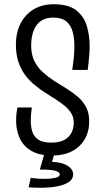

<svg xmlns="http://www.w3.org/2000/svg" viewBox="-20 -724 492 906"><path d="M225 10Q178 10 145.5 -3.5Q113 -17 93.5 -40Q74 -63 65 -93Q56 -123 56 -156Q56 -171 57.5 -186Q59 -201 62 -217H130Q128 -201 126.5 -185Q125 -169 125 -155Q125 -126 132.5 -102.5Q140 -79 161 -65Q182 -51 221 -51Q261 -51 284 -64Q307 -77 317.5 -98Q328 -119 328 -144Q328 -170 316.5 -189Q305 -208 286 -224Q267 -240 243 -255Q219 -270 194 -286Q168 -303 143.5 -323Q119 -343 99 -369.5Q79 -396 67 -431.5Q55 -467 55 -513Q55 -569 76.5 -612Q98 -655 138 -679.5Q178 -704 233 -704Q303 -704 339.5 -675.5Q376 -647 389.5 -602Q403 -557 403 -507Q403 -487 401.5 -467.5Q400 -448 398 -429.5Q396 -411 394 -394H321Q325 -420 328 -449Q331 -478 331 -507Q331 -543 323 -573.5Q315 -604 293.5 -622.5Q272 -641 231 -641Q202 -641 182 -630.5Q162 -620 150 -601.5Q138 -583 132.5 -559.5Q127 -536 127 -510Q127 -467 142 -436.5Q157 -406 182 -383.5Q207 -361 236 -342Q265 -324 294 -306Q323 -288 347.5 -267Q372 -246 386.5 -218Q401 -190 401 -151Q401 -103 379.5 -66.5Q358 -30 319 -10Q280 10 225 10ZM172 162Q159 162 144 161.5Q129 161 115 160L125 115Q133 116 143.5 117.5Q154 119 165.5 119.5Q177 120 189 120Q217 120 239.5 115.5Q262 111 262 99Q262 88 241.5 82Q221 76 168 76L182 39Q260 37 292.5 54.5Q325 72 325 98Q325 122 303 136Q281 150 246.5 156Q212 162 172 162ZM237 0 215 76H168L190 0Z"/></svg>

Font: Truculenta
Style: Regular
Weight: 400
Designer: Ivan Castro, Eva Sanz & Omnibus-Type Team
Foundry: Omnibus-Type
Version: Version 1.002